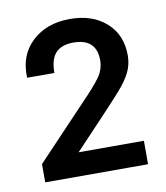

<svg xmlns="http://www.w3.org/2000/svg" viewBox="-59 -908 475 548"><g transform="rotate(-10 178.0 -633.5)"><path d="M29 -463 175 -617Q210 -653 227 -676Q244 -699 244 -726Q244 -789 177 -789Q143 -789 126 -771Q109 -753 109 -713H30Q27 -778 69 -817.5Q111 -857 179 -857Q244 -857 284 -821.5Q324 -786 324 -726Q324 -700 313 -677.5Q302 -655 279 -629Q256 -603 220 -565L101 -439L86 -478H327V-410H29Z"/></g></svg>

Font: 42dot Sans
Style: Bold
Weight: 700
Designer: 42dot
Version: Version 1.000